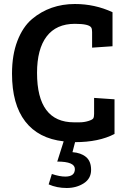

<svg xmlns="http://www.w3.org/2000/svg" viewBox="-20 -697 642 959"><path d="M436 -559Q425 -578 354 -578Q261 -578 213 -515Q165 -452 165 -333Q165 -86 350 -86Q353 -86 376.5 -86Q400 -86 421 -92.5Q442 -99 446 -106Q450 -113 450 -128V-208L552 -201V-28Q474 13 355 13L342 63Q384 66 409.5 87Q435 108 435 151.5Q435 195 398.5 218.5Q362 242 313 242Q264 242 223 224L239 172Q278 185 306 185Q354 185 354 147.5Q354 110 266 110L298 9Q172 -5 106 -90.5Q40 -176 40 -329Q40 -423 67 -493Q94 -563 140 -602Q230 -677 354 -677Q454 -677 542 -636V-466L440 -459V-537Q440 -552 436 -559Z"/></svg>

Font: Bree Serif
Style: Regular
Weight: 400
Designer: Veronika Burian, Jos Scaglione
Foundry: TypeTogether
Version: Version 1.001